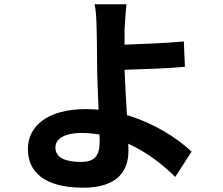

<svg xmlns="http://www.w3.org/2000/svg" viewBox="-20 -819 1040 894"><path d="M872 -113C804 -177 700 -244 571 -283C566 -356 563 -434 560 -494C640 -497 759 -500 841 -508L836 -626C754 -618 637 -614 560 -611V-683C563 -722 565 -770 569 -799H420C427 -774 429 -732 430 -683C431 -640 432 -582 432 -522C432 -470 436 -385 439 -308C420 -310 401 -311 380 -311C198 -311 110 -229 110 -126C110 9 227 55 367 55C533 55 578 -29 578 -116C578 -127 578 -137 577 -150C665 -110 740 -51 796 5ZM444 -159C444 -94 421 -65 357 -65C288 -65 238 -83 238 -132C238 -175 284 -200 361 -200C389 -200 416 -197 443 -193C444 -180 444 -168 444 -159Z"/></svg>

Font: Spoqa Han Sans Neo Bold
Style: Bold
Weight: 700
Designer: [Spoqa Han Sans Neo] Dong-huui Kim  Younghwa Kang  Yujin Lee  [Noto Sans] Ryoko NISHIZUKA  (kana & ideographs); Paul D. 
Foundry: Spoqa (http://www.spoqa-han-sans.com)
Version: Version 1.000